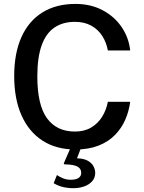

<svg xmlns="http://www.w3.org/2000/svg" viewBox="-20 -753 736 980"><path d="M354.5 207.5Q326.5 207.5 301.2 201.5Q276 195.5 254 182L270.5 140.5Q284.5 150 302 157.2Q319.5 164.5 341.5 164.5Q368 164.5 381.2 155.2Q394.5 146 394.5 129.5Q394.5 108 375.8 97.5Q357 87 313.5 86Q308 86 306.5 84.5Q305 83 306.5 78.5L343 -5H396L373 55Q408 56 428.2 67.5Q448.5 79 457.2 95.8Q466 112.5 466 129.5Q466 154.5 450.5 172Q435 189.5 409.8 198.5Q384.5 207.5 354.5 207.5ZM365 10Q267 10 197 -35.2Q127 -80.5 89.8 -164.2Q52.5 -248 52.5 -365Q52.5 -481.5 89.5 -563.8Q126.5 -646 196.5 -689.5Q266.5 -733 365 -733Q443 -733 503.5 -701Q564 -669 600.8 -615Q637.5 -561 644.5 -495.5H530.5Q523 -536.5 501.8 -569.8Q480.5 -603 445.5 -622.2Q410.5 -641.5 362.5 -641.5Q301 -641.5 258 -612.5Q215 -583.5 192.8 -522Q170.5 -460.5 170.5 -363.5Q170.5 -217 220 -149.2Q269.5 -81.5 362.5 -81.5Q410.5 -81.5 445.5 -102.2Q480.5 -123 501.8 -157.8Q523 -192.5 530.5 -233.5H644.5Q638.5 -186 619.5 -142.2Q600.5 -98.5 566.8 -64Q533 -29.5 483 -9.8Q433 10 365 10Z"/></svg>

Font: Public Sans Thin Medium
Style: Regular
Weight: 500
Version: Version 2.001